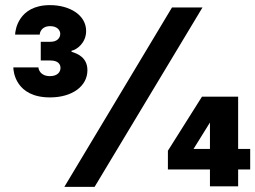

<svg xmlns="http://www.w3.org/2000/svg" viewBox="-20 -729 996 749"><path d="M175 -349C262 -349 321 -393 321 -455C321 -505 282 -520 259 -527V-531C280 -535 316 -562 316 -608C316 -671 251 -709 175 -709C50 -709 39 -608 39 -594H135C135 -600 140 -627 176 -627C202 -627 215 -612 215 -597C215 -581 203 -566 177 -566H139V-493H177C207 -493 216 -478 216 -464C216 -448 204 -432 175 -432C136 -432 130 -460 130 -466H32C32 -452 40 -349 175 -349ZM349 0 770 -700H651L231 0ZM909 -2V-68H956V-148H909V-352H768L635 -141V-68H799V-2ZM735 -148 799 -251V-148Z"/></svg>

Font: Be Vietnam Pro ExtraBold
Style: Regular
Weight: 800
Designer: Lam Bao, Tony Le, Vietanh Nguyen
Foundry: Yellow Type Foundry
Version: Version 1.002